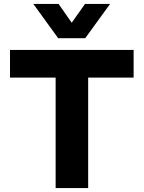

<svg xmlns="http://www.w3.org/2000/svg" viewBox="-20 -960 734 980"><path d="M264 0V-564H31V-705H662V-564H430V0ZM277 -765 150 -940H279L346 -844L414 -940H542L415 -765Z"/></svg>

Font: Nunito Sans 6pt ExtraBold
Style: Regular
Weight: 800
Version: Version 3.101;gftools[0.9.27]